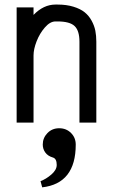

<svg xmlns="http://www.w3.org/2000/svg" viewBox="-20 -532 490 833"><path d="M308.6 95.2Q308.6 264.2 163.1 280.8L155.8 253.9Q179.7 245.1 202.9 225.1Q226.1 205.1 226.1 183.6Q226.1 156.2 209.5 151.4Q187.5 145 176.5 129.6Q165.5 114.3 165.5 95.2Q165.5 66.4 185.8 45.4Q206.1 24.4 236.8 24.4Q267.6 24.4 288.1 44.9Q308.6 65.4 308.6 95.2ZM125.5 0H52.2V-500H125.5V-467.3Q168.9 -512.2 220.7 -512.2H229.5Q268.6 -512.2 298.6 -502.9Q328.6 -493.7 347.2 -478.8Q365.7 -463.9 377.4 -442.4Q389.2 -420.9 393.6 -398.9Q397.9 -377 397.9 -351.1V0H324.7V-351.1Q324.7 -398.9 303.7 -418.9Q282.7 -439 229.5 -439H220.7Q197.3 -439 174.6 -412.8Q151.9 -386.7 138.7 -352.5Q125.5 -318.4 125.5 -291.5Z"/></svg>

Font: Anka/Coder Narrow
Style: Regular
Weight: 400
Width: 3
Monospace: yes
Version: Version 001.100